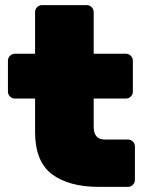

<svg xmlns="http://www.w3.org/2000/svg" viewBox="-20 -730 572 750"><path d="M472 -345Q483 -345 491 -353Q499 -361 499 -372V-493Q499 -504 491 -512Q483 -520 472 -520H346V-683Q346 -694 338 -702Q330 -710 319 -710H144Q133 -710 125 -702Q117 -694 117 -683V-520H38Q27 -520 19 -512Q11 -504 11 -493V-372Q11 -361 19 -353Q27 -345 38 -345H117V-215Q117 -99 183 -49.5Q249 0 367 0H480Q491 0 499 -8Q507 -16 507 -27V-158Q507 -169 499 -177Q491 -185 480 -185H389Q346 -185 346 -235V-345Z"/></svg>

Font: Rubik
Style: Regular
Weight: 900
Designer: Hubert & Fischer
Foundry: Hubert & Fischer
Version: Version 1.100